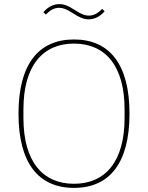

<svg xmlns="http://www.w3.org/2000/svg" viewBox="-20 -902 720 934"><path d="M411 -808C439 -808 465 -820 489 -847L477 -859C456 -837 436 -826 412 -826C393 -826 375 -833 346 -852C312 -874 292 -882 269 -882C241 -882 215 -870 191 -843L203 -831C224 -853 244 -864 268 -864C287 -864 305 -857 334 -838C368 -816 388 -808 411 -808ZM340 12C513 12 610 -109 610 -349C610 -589 513 -710 340 -710C167 -710 70 -589 70 -349C70 -109 167 12 340 12ZM340 -8C187 -8 94 -117 94 -328V-370C94 -581 187 -690 340 -690C493 -690 586 -581 586 -370V-328C586 -117 493 -8 340 -8Z"/></svg>

Font: IBM Plex Thai Looped Thin
Style: Regular
Weight: 100
Designer: Mike Abbink, Paul van der Laan, Pieter van Rosmalen, Ben Mitchell, Mark Frömberg
Foundry: Bold Monday
Version: Version 1.0